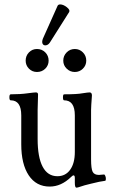

<svg xmlns="http://www.w3.org/2000/svg" viewBox="-20 -841 516 877"><path d="M208 -647Q200.2 -635.3 189.5 -634Q178.7 -632.8 174.6 -641.1Q170.4 -649.4 175.8 -664.1L243.2 -814.9Q246.6 -820.8 254.9 -820.8Q269 -820.8 285.2 -808.1Q301.3 -795.4 295.9 -786.1ZM148.9 -512.2Q127.4 -512.2 112.3 -527.3Q97.2 -542.5 97.2 -564Q97.2 -586.4 112.3 -601.8Q127.4 -617.2 148.9 -617.2Q171.4 -617.2 186.8 -601.8Q202.1 -586.4 202.1 -564Q202.1 -542.5 186.8 -527.3Q171.4 -512.2 148.9 -512.2ZM269 -564Q269 -585.9 284.4 -601.6Q299.8 -617.2 321.8 -617.2Q343.3 -617.2 358.6 -601.8Q374 -586.4 374 -564Q374 -542.5 358.6 -527.3Q343.3 -512.2 321.8 -512.2Q300.3 -512.2 284.7 -527.3Q269 -542.5 269 -564ZM329.1 16.1Q321.8 16.1 321.8 -5.9V-27.8Q321.8 -40 315.9 -40Q312 -40 304.2 -32.2Q259.3 11.2 207 11.2Q145.5 11.2 111.3 -40Q77.1 -91.3 77.1 -182.1V-314Q77.1 -382.8 28.8 -382.8Q22.9 -382.8 22.9 -396.5Q22.9 -410.2 28.8 -410.2Q73.7 -410.2 106.9 -415Q136.2 -418.9 144 -418.9Q153.8 -418.9 153.8 -409.2Q151.9 -349.6 151.9 -338.9V-206.1Q151.9 -123 174.8 -79.6Q197.8 -36.1 242.2 -36.1Q279.3 -36.1 300.5 -65.7Q321.8 -95.2 321.8 -147V-314Q321.8 -382.8 272.9 -382.8Q267.6 -382.8 267.6 -396.5Q267.6 -410.2 272.9 -410.2Q333 -410.2 356.9 -415Q382.3 -418.9 389.2 -418.9Q399.9 -418.9 399.9 -404.8Q396 -353 396 -338.9V-112.8Q396 -70.3 403.3 -56.2Q410.6 -42 432.1 -42Q438.5 -42 454.1 -43.9Q458 -44.9 460.9 -37.8Q463.9 -30.8 463.6 -23.2Q463.4 -15.6 460 -15.1Q438 -12.7 396 -2Q368.7 3.9 335.9 15.1Q333 16.1 329.1 16.1Z"/></svg>

Font: Junicode SmCond
Style: Regular
Weight: 400
Width: 4
Designer: Peter S. Baker
Version: Version 2.206